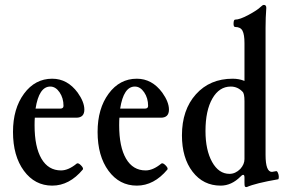

<svg xmlns="http://www.w3.org/2000/svg" viewBox="-20 -746 1165 783"><path d="M193 11Q122 11 77.5 -49.5Q33 -110 33 -208Q33 -303 78 -364Q123 -425 193 -425Q255 -425 297 -368Q324 -330 324 -299Q324 -266 291 -266H122Q121 -256 121 -235Q121 -147 149 -99Q177 -51 229 -51Q259 -51 293 -79Q299 -83 310 -72Q321 -61 318 -55Q263 11 193 11ZM185 -393Q139 -393 125 -303H225Q239 -303 239 -314Q239 -346 223 -369.5Q207 -393 185 -393Z M538 11Q467 11 422.5 -49.5Q378 -110 378 -208Q378 -303 423 -364Q468 -425 538 -425Q600 -425 642 -368Q669 -330 669 -299Q669 -266 636 -266H467Q466 -256 466 -235Q466 -147 494 -99Q522 -51 574 -51Q604 -51 638 -79Q644 -83 655 -72Q666 -61 663 -55Q608 11 538 11ZM530 -393Q484 -393 470 -303H570Q584 -303 584 -314Q584 -346 568 -369.5Q552 -393 530 -393Z M986 17Q980 17 978.5 14Q977 11 977 -1Q977 -4 977 -6V-22Q977 -33 972 -33Q967 -33 961 -26Q924 11 880 11Q809 11 765.5 -45.5Q722 -102 722 -194Q722 -298 779 -361.5Q836 -425 929 -425Q955 -425 977 -416V-570Q977 -605 969 -620.5Q961 -636 939 -636Q932 -636 932.5 -651Q933 -666 939 -666Q958 -666 994 -685.5Q1030 -705 1043 -718Q1051 -726 1056 -726Q1066 -726 1066 -714Q1063 -674 1063 -633V-114Q1063 -45 1089 -45Q1091 -45 1106 -48Q1110 -49 1113.5 -41Q1117 -33 1117 -25Q1117 -17 1115 -15Q1022 1 986 17ZM916 -37Q940 -37 960 -57Q977 -76 977 -97V-334Q977 -365 969 -372Q949 -393 921 -393Q874 -393 846 -344Q818 -295 818 -212Q818 -134 845 -85.5Q872 -37 916 -37Z"/></svg>

Font: Junicode Cond Medium
Style: Regular
Weight: 500
Width: 3
Designer: Peter S. Baker
Version: Version 2.201